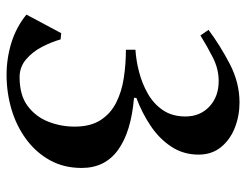

<svg xmlns="http://www.w3.org/2000/svg" viewBox="-103 -645 756 590"><g transform="rotate(90 275.0 -350.0)"><path d="M280.8 -391.1V-383.8Q384.8 -375 440.4 -335Q496.1 -294.9 496.1 -223.1Q496.1 -168 472.2 -125Q448.2 -82 407.2 -52Q366.2 -22 315.2 -7.1Q264.2 7.8 210 7.8Q159.2 7.8 111.1 -7.1Q63 -22 24.9 -53.2L82 -160.2L101.1 -158.2Q108.9 -130.4 124 -101.1Q139.2 -71.8 162.6 -52Q186 -32.2 216.8 -32.2Q272.9 -32.2 305.9 -57.1Q338.9 -82 354 -120.6Q369.1 -159.2 369.1 -201.2Q369.1 -250 349.1 -281Q329.1 -312 295.2 -329.1Q261.2 -346.2 219 -352.5Q176.8 -358.9 132.8 -358.9V-388.2Q165 -390.1 200.4 -399.2Q235.8 -408.2 267.3 -426Q298.8 -443.8 318.4 -472.4Q337.9 -501 337.9 -542Q337.9 -586.9 307.4 -615.5Q276.9 -644 229 -644Q191.9 -644 156.5 -626Q121.1 -607.9 88.9 -587.9L71.8 -612.8Q118.7 -647.9 176.3 -678Q233.9 -708 294.9 -708Q335.9 -708 372.6 -693.6Q409.2 -679.2 432.1 -651.1Q455.1 -623 455.1 -582Q455.1 -535.2 430.4 -498Q405.8 -460.9 366.2 -434.6Q326.7 -408.2 280.8 -391.1Z"/></g></svg>

Font: Aref Ruqaa
Style: Bold
Weight: 700
Designer: Abdullah Aref
Version: Version 1.002